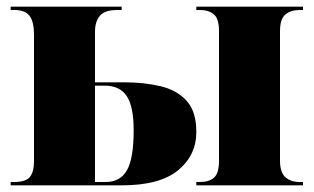

<svg xmlns="http://www.w3.org/2000/svg" viewBox="-20 -556 942 576"><path d="M12 0V-10H22Q58 -10 70 -25.5Q82 -41 82 -72V-453Q82 -490 69 -508Q56 -526 22 -526H12V-536H345V-526H332Q294 -526 279.5 -508.5Q265 -491 265 -461V-309H354Q412 -309 461 -297.5Q510 -286 539.5 -254Q569 -222 569 -160Q569 -90 514 -45Q459 0 346 0ZM569 0V-10H580Q607 -10 622 -23Q637 -36 637 -74V-463Q637 -500 621.5 -513Q606 -526 580 -526H569V-536H889V-526H879Q852 -526 836 -512.5Q820 -499 820 -462V-74Q820 -39 836 -24.5Q852 -10 879 -10H889V0ZM297 -10Q341 -10 361 -45.5Q381 -81 381 -165Q381 -237 360 -268Q339 -299 295 -299H265V-10Z"/></svg>

Font: Noto Serif Display SemiCondensed Black
Style: Regular
Weight: 900
Width: 4
Designer: Monotype Design Team
Foundry: Monotype Imaging Inc.
Version: Version 2.009